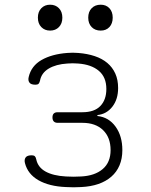

<svg xmlns="http://www.w3.org/2000/svg" viewBox="-20 -785 640 816"><path d="M102 -458Q113 -505 156.5 -530Q200 -555 266 -560Q277 -561 289 -561Q301 -561 312 -560Q351 -557 382.5 -546.5Q414 -536 436 -517.5Q458 -499 470 -472.5Q482 -446 482 -411Q482 -363 457.5 -331.5Q433 -300 394 -296V-292Q442 -287 471 -247Q500 -207 500 -147Q500 -111 488 -82.5Q476 -54 453 -34Q430 -14 398 -3Q366 8 325 10Q309 11 292.5 11Q276 11 260 10Q189 7 143.5 -19Q98 -45 86 -92Q84 -100 85 -106Q86 -112 89.5 -116.5Q93 -121 99.5 -123Q106 -125 115 -125Q119 -125 122.5 -124Q126 -123 128 -121Q130 -119 131.5 -116Q133 -113 134 -108Q141 -74 173.5 -56Q206 -38 260 -35Q276 -34 292.5 -34Q309 -34 325 -35Q383 -38 416.5 -66.5Q450 -95 450 -147Q450 -201 418 -232Q386 -263 330 -263H225Q214 -263 208.5 -269Q203 -275 203 -286Q203 -297 208.5 -302.5Q214 -308 225 -308H330Q381 -308 406.5 -334.5Q432 -361 432 -407Q432 -457 400 -484Q368 -511 312 -515Q301 -516 289 -516Q277 -516 266 -515Q218 -512 187 -493.5Q156 -475 150 -442Q149 -438 147.5 -434.5Q146 -431 144 -429Q142 -427 138.5 -426Q135 -425 131 -425Q122 -425 115.5 -427Q109 -429 105.5 -433.5Q102 -438 101 -444Q100 -450 102 -458ZM408 -655Q384 -655 369.5 -670Q355 -685 355 -710Q355 -735 369.5 -750Q384 -765 408 -765Q431 -765 445 -750Q459 -735 459 -710Q459 -685 445 -670Q431 -655 408 -655ZM193 -655Q170 -655 155.5 -670Q141 -685 141 -710Q141 -735 155.5 -750Q170 -765 193 -765Q216 -765 230.5 -750Q245 -735 245 -710Q245 -685 230.5 -670Q216 -655 193 -655Z"/></svg>

Font: Maple Mono NL Thin
Style: Regular
Weight: 250
Monospace: yes
Designer: subframe7536
Version: Version 7.000